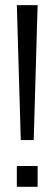

<svg xmlns="http://www.w3.org/2000/svg" viewBox="-20 -720 214 740"><path d="M44.9 -80.1H125V0H44.9ZM125 -700.2 109.9 -180.2H60.1L44.9 -700.2Z"/></svg>

Font: Pfennig
Style: Medium
Weight: 500
Version: Version 20120410 ; ttfautohint (v0.8)